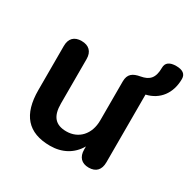

<svg xmlns="http://www.w3.org/2000/svg" viewBox="-143 -761 912 913"><g transform="rotate(30 313.5 -304.5)"><path d="M242 10C308 10 361 -19 392 -73V-56C392 -15 414 8 453 8C493 8 514 -15 514 -56V-428C584 -444 627 -500 627 -579C627 -606 608 -619 573 -619C537 -619 518 -605 518 -578C518 -520 495 -499 451 -491C411 -484 389 -469 389 -428V-214C389 -138 342 -88 275 -88C214 -88 187 -121 187 -190V-434C187 -475 164 -497 124 -497C84 -497 62 -475 62 -434V-192C62 -58 120 10 242 10Z"/></g></svg>

Font: Nunito
Style: Bold
Weight: 700
Designer: Vernon Adams
Foundry: Vernon Adams
Version: Version 3.602